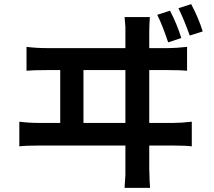

<svg xmlns="http://www.w3.org/2000/svg" viewBox="-20 -863 1040 934"><path d="M862 -678 798 -657Q770 -741 745 -791L807 -811Q841 -746 862 -678ZM966 -710 903 -690Q876 -766 848 -823L910 -843Q947 -773 966 -710ZM706 -704V-440V-305V-181V-87V-44L707 -13Q707 11 710 51H586L590 -12V-42V-306V-442V-568V-662V-704V-732L586 -780H709Q706 -741 706 -704ZM273 -572H386V-236H273ZM169 -265H823Q863 -265 913 -271V-151Q885 -155 823 -155H169Q106 -155 74 -151V-271Q121 -265 169 -265ZM205 -629H800Q836 -629 890 -635V-519Q862 -522 800 -522H205Q142 -522 109 -519V-635Q157 -629 205 -629Z"/></svg>

Font: Merged Yaku Han JP SemiBold
Style: Regular
Weight: 600
Designer: Ryoko NISHIZUKA 西塚涼子 (kana, bopomofo & ideographs); Paul D. Hunt (Latin, Greek & Cyrillic); Sandoll Communications 산돌커뮤니
Foundry: Adobe
Version: Version 2.004